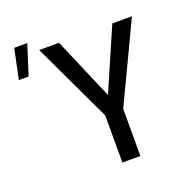

<svg xmlns="http://www.w3.org/2000/svg" viewBox="-139 -928 1031 1058"><g transform="rotate(-20 376.0 -399.0)"><path d="M297.9 -739.3 453.1 -377 610.4 -739.3H725.6L505.9 -276.4V0H400.4V-276.4L181.6 -739.3ZM19.5 -622.1 56.6 -797.9H132.8L77.1 -622.1Z"/></g></svg>

Font: RobotoJAA
Style: Medium
Weight: 500
Version: Version 2.05; 2016-11-05